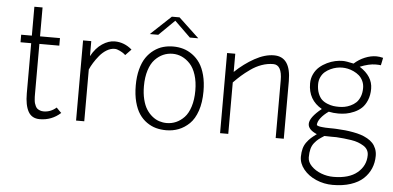

<svg xmlns="http://www.w3.org/2000/svg" viewBox="-63 -895 2686 1312"><g transform="rotate(5 1280.5 -239.5)"><path d="M49.8 -500V-551.8H123V-750H179.2V-551.8H315.9V-500H179.2V-155.8Q179.2 -143.1 179.4 -135.7Q179.7 -128.4 180.9 -115Q182.1 -101.6 184.6 -93.3Q187 -85 192.1 -74.2Q197.3 -63.5 204.3 -57.6Q211.4 -51.8 222.7 -47.4Q233.9 -43 248 -43Q296.4 -43 335 -77.1Q340.3 -71.8 346.9 -64.9Q353.5 -58.1 358.4 -53.2Q363.3 -48.3 369.1 -43Q308.1 12.2 226.1 12.2Q171.4 12.2 147.2 -31.2Q123 -74.7 123 -155.8V-500Z M474.6 -549.8H530.8V-446.8Q562 -503.9 605.5 -533Q648.9 -562 690.9 -562Q756.8 -562 809.6 -516.1L770 -475.1Q765.6 -479 758.1 -485.1Q750.5 -491.2 730.5 -501.2Q710.4 -511.2 694.8 -511.2Q667.5 -511.2 640.4 -494.9Q613.3 -478.5 592 -452.6Q570.8 -426.8 555.7 -402.3Q540.5 -377.9 530.8 -355V0H474.6Z M859.9 -274.9Q859.9 -336.4 873 -385.7Q886.2 -435.1 908.2 -467.3Q930.2 -499.5 960.4 -521.5Q990.7 -543.5 1023.4 -552.7Q1056.2 -562 1092.8 -562Q1128.9 -562 1161.6 -552.5Q1194.3 -543 1224.6 -521.2Q1254.9 -499.5 1276.9 -467Q1298.8 -434.6 1311.8 -385.3Q1324.7 -335.9 1324.7 -274.9Q1324.7 -198.2 1305.2 -140.9Q1285.6 -83.5 1252 -51Q1218.3 -18.6 1178.5 -3.2Q1138.7 12.2 1092.8 12.2Q1056.2 12.2 1023.4 3.4Q990.7 -5.4 960.2 -26.6Q929.7 -47.9 908 -80.1Q886.2 -112.3 873 -162.1Q859.9 -211.9 859.9 -274.9ZM1268.6 -274.9Q1268.6 -335.4 1253.4 -382.6Q1238.3 -429.7 1212.6 -457Q1187 -484.4 1156.7 -498.3Q1126.5 -512.2 1092.8 -512.2Q1058.6 -512.2 1028.3 -499Q998 -485.8 972.2 -458.7Q946.3 -431.6 931.2 -384.3Q916 -336.9 916 -274.9Q916 -225.1 926 -184.6Q936 -144 953.1 -117.2Q970.2 -90.3 993.2 -71.8Q1016.1 -53.2 1041 -45.2Q1065.9 -37.1 1092.8 -37.1Q1126.5 -37.1 1156.7 -50.3Q1187 -63.5 1212.6 -90.3Q1238.3 -117.2 1253.4 -164.8Q1268.6 -212.4 1268.6 -274.9ZM1064.9 -764.2H1117.7L1257.8 -632.8H1199.7L1090.8 -738.8L982.9 -632.8H924.8Q951.2 -657.2 994.9 -698.5Q1038.6 -739.7 1064.9 -764.2Z M1518.6 0H1462.4V-549.8H1518.6V-424.8Q1581.1 -484.4 1651.1 -523.2Q1721.2 -562 1783.7 -562Q1899.4 -562 1899.4 -395V0H1843.8V-395Q1843.8 -502 1783.7 -502Q1743.7 -502 1704.3 -488Q1665 -474.1 1629.2 -448.5Q1593.3 -422.9 1570.1 -402.3Q1546.9 -381.8 1518.6 -353Z M2100.6 -392.1Q2100.6 -356 2111.3 -328.9Q2122.1 -301.8 2137.9 -287.1Q2153.8 -272.5 2176.3 -263.7Q2198.7 -254.9 2216.8 -252.4Q2234.9 -250 2255.4 -250Q2274.9 -250 2293.9 -253.4Q2313 -256.8 2334.5 -266.6Q2356 -276.4 2372.1 -291.5Q2388.2 -306.6 2398.7 -332.5Q2409.2 -358.4 2409.2 -392.1Q2409.2 -418.5 2398.7 -440.7Q2388.2 -462.9 2371.8 -477.1Q2355.5 -491.2 2334.5 -501Q2313.5 -510.7 2293.7 -514.9Q2273.9 -519 2255.4 -519Q2236.8 -519 2216.8 -514.9Q2196.8 -510.7 2175.8 -501Q2154.8 -491.2 2138.2 -477.1Q2121.6 -462.9 2111.1 -440.7Q2100.6 -418.5 2100.6 -392.1ZM2060.5 -116.2Q2060.5 -160.6 2140.6 -225.1Q2045.4 -279.3 2045.4 -392.1Q2045.4 -427.2 2059.8 -457Q2074.2 -486.8 2096.7 -506.3Q2119.1 -525.9 2147.5 -539.6Q2175.8 -553.2 2203.1 -559.1Q2230.5 -564.9 2255.4 -564.9Q2278.3 -564.9 2329.6 -553.2Q2362.3 -583 2402.6 -599.6Q2442.9 -616.2 2481.4 -616.2Q2501 -616.2 2527.3 -609.9Q2525.9 -600.6 2522 -583.3Q2518.1 -565.9 2516.6 -558.1Q2504.4 -560.1 2481.4 -560.1Q2434.1 -560.1 2373.5 -535.2Q2464.4 -477.5 2464.4 -392.1Q2464.4 -347.7 2450 -313Q2435.5 -278.3 2413.8 -258.3Q2392.1 -238.3 2362.8 -225.6Q2333.5 -212.9 2307.6 -208.5Q2281.7 -204.1 2255.4 -204.1Q2220.7 -204.1 2189.5 -210.9Q2157.2 -188.5 2136.7 -162.4Q2116.2 -136.2 2116.2 -112.8Q2120.6 -108.9 2129.4 -106.2Q2138.2 -103.5 2153.6 -102.1Q2168.9 -100.6 2177.7 -100.1Q2186.5 -99.6 2207.8 -99.4Q2229 -99.1 2232.4 -99.1Q2237.8 -99.1 2245.6 -98.6Q2253.4 -98.1 2255.4 -98.1Q2286.1 -96.7 2312 -94Q2337.9 -91.3 2367.4 -85.9Q2397 -80.6 2420.4 -73Q2443.8 -65.4 2466.1 -53Q2488.3 -40.5 2502.9 -24.9Q2517.6 -9.3 2526.6 12.9Q2535.6 35.2 2535.6 62Q2535.6 108.4 2518.8 148.2Q2502 188 2469 219Q2436 250 2382.3 267.6Q2328.6 285.2 2259.3 285.2Q2199.2 285.2 2145.5 262Q2091.8 238.8 2059.1 198.5Q2026.4 158.2 2026.4 111.8Q2026.9 80.1 2033.4 55.9Q2040 31.7 2054.2 12.5Q2068.4 -6.8 2083 -20Q2097.7 -33.2 2121.6 -50.8Q2060.5 -76.7 2060.5 -116.2ZM2259.3 230Q2366.7 230 2423.6 182.1Q2480.5 134.3 2480.5 62Q2480.5 41.5 2471.2 25.6Q2461.9 9.8 2444.3 -1Q2426.8 -11.7 2406.7 -19.3Q2386.7 -26.9 2358.6 -31.2Q2330.6 -35.6 2307.9 -37.8Q2285.2 -40 2255.4 -42H2224.6Q2217.8 -42 2200.2 -42.5Q2182.6 -43 2174.3 -43Q2149.4 -27.3 2136 -16.8Q2122.6 -6.3 2107.9 11.7Q2093.3 29.8 2086.9 54Q2080.6 78.1 2080.6 111.8Q2080.6 143.6 2107.4 171.1Q2134.3 198.7 2175.3 214.4Q2216.3 230 2259.3 230Z"/></g></svg>

Font: Junction Light
Style: Regular
Weight: 300
Designer: Caroline Hadilaksono
Foundry: Caroline Hadilaksono
Version: Version 1.002